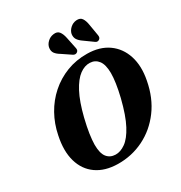

<svg xmlns="http://www.w3.org/2000/svg" viewBox="-214 -1089 1183 1254"><g transform="rotate(-30 377.5 -462.5)"><path d="M495 -712.5Q589.5 -711.5 652.5 -666.8Q715.5 -622 740.5 -544.2Q765.5 -466.5 746 -366Q724 -247 660.8 -161.8Q597.5 -76.5 506.5 -31.5Q415.5 13.5 311 12Q215 10.5 152 -33.8Q89 -78 66 -158Q43 -238 66 -345.5Q81.5 -423.5 119 -490.8Q156.5 -558 213 -608Q269.5 -658 341 -685.8Q412.5 -713.5 495 -712.5ZM328 -48.5Q365 -47.5 403.5 -74.8Q442 -102 477.2 -168.2Q512.5 -234.5 541.5 -351Q555 -407 561.2 -450Q567.5 -493 567.5 -525.5Q567 -589.5 543.8 -620Q520.5 -650.5 481.5 -652Q442.5 -654 404 -625.8Q365.5 -597.5 331 -532.5Q296.5 -467.5 270 -360.5Q255 -299 248.2 -253Q241.5 -207 241 -173.5Q241 -108 264.2 -78.8Q287.5 -49.5 328 -48.5ZM603.5 -868 618 -782Q619.5 -773.5 618 -766Q616.5 -758.5 609 -753Q594.5 -742.5 579.5 -753.5L513.5 -801Q490 -817 479.5 -834Q469 -851 472.5 -875Q477 -897.5 496.8 -915.8Q516.5 -934 543 -936.5Q572.5 -939 585.5 -920Q598.5 -901 603.5 -868ZM433 -868 450.5 -783Q452.5 -774.5 451.5 -767.2Q450.5 -760 443.5 -754Q429.5 -743 413 -752.5L345.5 -798Q321 -812.5 309.2 -828.5Q297.5 -844.5 300.5 -868.5Q303.5 -891.5 322.8 -910.2Q342 -929 368.5 -932.5Q398 -937 412.2 -918.8Q426.5 -900.5 433 -868Z"/></g></svg>

Font: Fraunces 72pt Soft
Style: Bold Italic
Weight: 700
Italic angle: -16°
Version: Version 1.000;[b76b70a41]